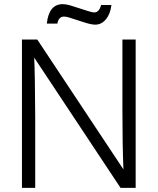

<svg xmlns="http://www.w3.org/2000/svg" viewBox="-20 -907 761 927"><path d="M635 0H562L145 -629Q149 -560 150 -341V0H86V-716H160L576 -89Q571 -203 571 -384V-716H635ZM468 -883H518Q513 -840 491.5 -814Q470 -788 440 -788Q422 -788 393 -797L312 -823Q298 -827 289 -827Q263 -827 257 -793H206Q216 -887 283 -887Q299 -887 319 -881L407 -853Q426 -847 435 -847Q459 -847 468 -883Z"/></svg>

Font: Almarai Light
Style: Regular
Weight: 300
Designer: Boutros International 2019
Foundry: Created by Boutros International 2019
Version: Version 1.10